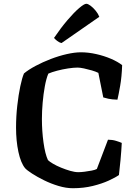

<svg xmlns="http://www.w3.org/2000/svg" viewBox="-20 -997 726 1017"><path d="M366 0Q330 0 290 -12Q250 -24 213.5 -42Q177 -60 150 -77.5Q123 -95 113 -106Q90 -134 77.5 -192.5Q65 -251 65 -321Q65 -380 71.5 -437.5Q78 -495 87.5 -540Q97 -585 107 -608Q131 -628 168.5 -648Q206 -668 249 -684.5Q292 -701 334 -710.5Q376 -720 409 -720Q448 -720 490 -710.5Q532 -701 568 -685.5Q604 -670 627 -652Q625 -591 616.5 -542.5Q608 -494 602 -469Q572 -470 554 -474Q536 -478 527 -481L501 -611Q487 -618 466.5 -624Q446 -630 425 -634.5Q404 -639 391 -639Q370 -639 340.5 -634.5Q311 -630 282.5 -622.5Q254 -615 236 -607Q225 -581 217.5 -540Q210 -499 206 -453.5Q202 -408 202 -367Q202 -303 210.5 -242Q219 -181 234 -149Q242 -141 260.5 -130Q279 -119 303.5 -109Q328 -99 352 -92Q376 -85 395 -85Q409 -85 428.5 -87.5Q448 -90 466 -93.5Q484 -97 493 -102L552 -257Q575 -257 594.5 -251Q614 -245 625 -240Q623 -200 618.5 -151Q614 -102 610 -70Q592 -57 556 -40.5Q520 -24 471.5 -12Q423 0 366 0ZM306 -769Q293 -772 282 -781Q271 -790 266 -796Q302 -849 337 -890Q372 -931 399 -954Q426 -977 437 -977Q446 -977 460 -966.5Q474 -956 487 -940Q500 -924 506 -908Z"/></svg>

Font: Texturina SemiBold
Style: Regular
Weight: 600
Designer: Guillermo Torres Carreño
Foundry: Omnibus-Type
Version: Version 1.002; ttfautohint (v1.8.3)